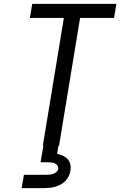

<svg xmlns="http://www.w3.org/2000/svg" viewBox="-20 -755 640 995"><path d="M202 0 311 -662H135L147 -735H583L571 -662H395L286 0ZM92 220 104 151H219Q228 151 237 150Q246 149 255.5 146Q265 143 272.5 136Q280 129 282 120Q283 111 278 103.5Q273 96 265 92Q257 88 247.5 87Q238 86 229 86H190L205 0H283L276 42Q291 45 306 52Q321 59 331 70Q341 81 344.5 97Q348 113 345 130Q343 144 336 158Q329 172 318.5 183Q308 194 294 201.5Q280 209 265.5 213Q251 217 236 218.5Q221 220 207 220Z"/></svg>

Font: Iosevka Extended Oblique
Style: Regular
Weight: 400
Width: 7
Italic angle: -9°
Monospace: yes
Designer: Belleve Invis
Foundry: Belleve Invis
Version: Version 32.0.1; ttfautohint (v1.8.4)